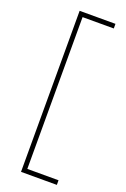

<svg xmlns="http://www.w3.org/2000/svg" viewBox="-165 -766 641 977"><g transform="rotate(20 155.0 -278.0)"><path d="M281 158V133H112V-689H281V-714H87V158Z"/></g></svg>

Font: Noto Sans Lao SemiCondensed Thin
Style: Regular
Weight: 100
Width: 4
Designer: Monotype Design Team
Foundry: Monotype Imaging Inc.
Version: Version 2.003